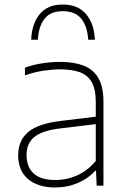

<svg xmlns="http://www.w3.org/2000/svg" viewBox="-20 -822 562 850"><path d="M225 8Q148 8 104.2 -29.2Q60.5 -66.5 60.5 -134Q60.5 -200.5 104.8 -237.5Q149 -274.5 248 -286.5L404 -305.5V-370.5Q404 -428.5 385.2 -459.8Q366.5 -491 331.2 -503Q296 -515 246 -515Q213 -515 172.5 -509Q132 -503 90.5 -488.5V-522.5Q123.5 -535 165.2 -541.5Q207 -548 245.5 -548Q306 -548 349 -532Q392 -516 415 -477.2Q438 -438.5 438 -371V0H408L405 -65.5H401Q371.5 -32 324.8 -12Q278 8 225 8ZM97.5 -136.5Q97.5 -83 129 -54Q160.5 -25 226 -25Q274.5 -25 320.8 -45.2Q367 -65.5 404 -109.5V-272.5L247 -253.5Q166.5 -244 132 -215.5Q97.5 -187 97.5 -136.5ZM118 -646Q121 -717.5 156.2 -759.8Q191.5 -802 258 -802Q325 -802 361 -759.5Q397 -717 400 -646H370.5Q367 -705 340 -738.8Q313 -772.5 258 -772.5Q203 -772.5 177 -738.8Q151 -705 147.5 -646Z"/></svg>

Font: Encode Sans SemiExpanded SemiExpanded Thin
Style: Regular
Weight: 100
Width: 6
Designer: Multiple Designers
Foundry: Impallari Type
Version: Version 3.000; ttfautohint (v1.8.3) -l 8 -r 50 -G 200 -x 14 